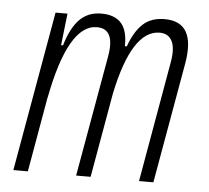

<svg xmlns="http://www.w3.org/2000/svg" viewBox="-44 -573 673 619"><g transform="rotate(5 293.0 -263.5)"><path d="M150.9 -517.6 139.2 -414.6H145.5Q161.6 -470.2 189 -498.8Q216.3 -527.3 260.3 -527.3Q347.7 -527.3 344.2 -429.2H350.6Q367.7 -477.5 394.3 -502.4Q420.9 -527.3 464.8 -527.3Q566.9 -527.3 543 -390.6L474.1 0H427.7L496.1 -389.6Q504.4 -435.5 492.7 -459Q481 -482.4 452.6 -482.4Q362.8 -482.4 319.3 -274.4L271 0H224.1L293 -389.6Q310.1 -482.4 249.5 -482.4Q156.7 -482.4 110.8 -242.7V-244.6L67.9 0H21L112.3 -517.6Z"/></g></svg>

Font: Cascadia Code ExtraLight
Style: Italic
Weight: 200
Italic angle: -10°
Monospace: yes
Designer: Aaron Bell
Foundry: Saja Typeworks
Version: Version 2404.023; ttfautohint (v1.8.4)